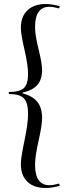

<svg xmlns="http://www.w3.org/2000/svg" viewBox="-20 -764 345 958"><path d="M93 -302V-298Q143 -285 166.5 -255.5Q190 -226 190 -175Q190 -139 172.5 -62Q155 15 155 58Q155 160 226 160Q246 160 275 152L278 163Q240 174 208 174Q149 174 116.5 142.5Q84 111 84 54Q84 24 102 -62Q120 -148 120 -196Q120 -252 99 -273.5Q78 -295 24 -295V-305Q78 -305 99 -324.5Q120 -344 120 -395Q120 -439 102 -516.5Q84 -594 84 -625Q84 -681 117 -712.5Q150 -744 208 -744Q240 -744 278 -733L275 -722Q246 -730 226 -730Q155 -730 155 -629Q155 -588 172.5 -518Q190 -448 190 -415Q190 -368 167 -341Q144 -314 93 -302Z"/></svg>

Font: Libre Caslon Display
Style: Regular
Weight: 400
Designer: Pablo Impallari, Rodrigo Fuenzalida
Foundry: Pablo Impallari, Rodrigo Fuenzalida
Version: Version 1.002